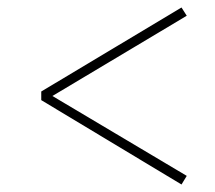

<svg xmlns="http://www.w3.org/2000/svg" viewBox="-20 -590 574 512"><path d="M90 -323V-346L464 -570L478 -548L103 -324V-344L478 -121L464 -98Z"/></svg>

Font: Source Serif 4 ExtraLight
Style: Italic
Weight: 250
Italic angle: -12°
Designer: Frank Grießhammer
Foundry: Adobe Systems Incorporated
Version: Version 4.004;hotconv 1.0.116;makeotfexe 2.5.65601